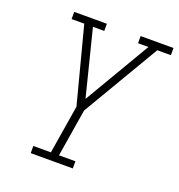

<svg xmlns="http://www.w3.org/2000/svg" viewBox="-132 -845 890 956"><g transform="rotate(20 312.5 -367.5)"><path d="M136 0V-38H229L271 -295L166 -697H99V-735H272V-697H212L300 -347L506 -697H451V-735H625V-697H553L313 -290L272 -38H359V0Z"/></g></svg>

Font: Iosevka Etoile XLtObl
Style: Regular
Weight: 200
Italic angle: -9°
Designer: Belleve Invis
Foundry: Belleve Invis
Version: Version 15.5.2; ttfautohint (v1.8.4)